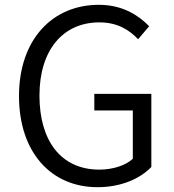

<svg xmlns="http://www.w3.org/2000/svg" viewBox="-20 -765 724 798"><path d="M385 13C483 13 562 -22 609 -71V-375H372V-306H532V-105C502 -77 448 -60 393 -60C234 -60 144 -179 144 -368C144 -556 241 -672 393 -672C468 -672 517 -641 554 -602L600 -656C558 -699 492 -745 391 -745C198 -745 59 -601 59 -366C59 -130 194 13 385 13Z"/></svg>

Font: Noto Sans KR DemiLight
Style: Regular
Weight: 350
Designer: Ryoko NISHIZUKA 西塚涼子 (kana, bopomofo & ideographs); Paul D. Hunt (Latin, Greek & Cyrillic); Sandoll Communications 산돌커뮤니
Foundry: Adobe
Version: Version 2.004;hotconv 1.0.118;makeotfexe 2.5.65603